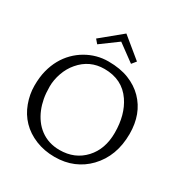

<svg xmlns="http://www.w3.org/2000/svg" viewBox="-218 -1147 1272 1328"><g transform="rotate(30 417.5 -483.0)"><path d="M221.7 -699.7Q304.2 -747.6 398.4 -747.6Q492.7 -747.6 562 -720Q631.3 -692.4 678.7 -644Q774.9 -545.9 774.9 -386.2Q774.9 -208.5 667 -96.2Q617.2 -44.4 551 -16.6Q484.9 11.2 403.1 11.2Q321.3 11.2 251.7 -17.1Q182.1 -45.4 134.5 -94.7Q86.9 -144 62.3 -211.2Q37.6 -278.3 37.6 -346.9Q37.6 -415.5 51.3 -468.3Q64.9 -521 89.1 -564.5Q113.3 -607.9 147.2 -642.1Q181.2 -676.3 221.7 -699.7ZM255.4 -96.2Q320.8 -47.4 409.7 -47.4Q531.2 -47.4 607.4 -129.9Q682.1 -210.9 682.1 -341.3Q682.1 -484.9 617.2 -580.1Q543 -689 400.4 -689Q282.7 -689 206.1 -598.6Q170.4 -557.1 151.1 -502Q131.8 -446.8 131.8 -394Q131.8 -341.3 139.6 -299.3Q147.5 -257.3 162.8 -220Q178.2 -182.6 201.4 -150.9Q224.6 -119.1 255.4 -96.2ZM408.2 -976.6 568.4 -845.2 540.5 -811 405.3 -910.2 270.5 -811 244.1 -841.8Z"/></g></svg>

Font: Habibi
Style: Regular
Weight: 400
Designer: Magnus Gaarde
Foundry: Magnus Gaarde
Version: Version 1.001